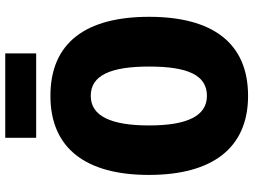

<svg xmlns="http://www.w3.org/2000/svg" viewBox="-134 -798 943 714"><g transform="rotate(-90 337.0 -441.5)"><path d="M495 -893H181V-778H495ZM631 -358C631 -593 535 -725 337 -725C141 -725 43 -592 43 -359C43 -124 142 10 337 10C535 10 631 -124 631 -358ZM227 -358C227 -500 262 -575 337 -575C413 -575 446 -502 446 -358C446 -214 414 -143 337 -143C262 -143 227 -217 227 -358Z"/></g></svg>

Font: Noto Sans Sinhala UI Condensed Black
Style: Regular
Weight: 900
Width: 3
Designer: Jelle Bosma - Monotype Design Team
Foundry: Monotype Imaging Inc.
Version: Version 2.006